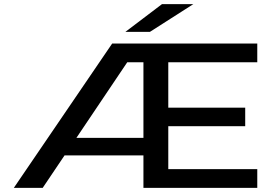

<svg xmlns="http://www.w3.org/2000/svg" viewBox="-20 -911 1340 931"><path d="M47 0 524 -700H1227.5V-609H796V-389H1169V-299H796V-91H1227.5V0H675.5V-157.5H293L187 0ZM675.5 -609H597L350.5 -242.5H675.5ZM707 -756.5H588L765.5 -891H917.5Z"/></svg>

Font: Trispace Expanded Medium
Style: Regular
Weight: 500
Width: 7
Designer: Tyler Finck
Foundry: Etcetera Type Company
Version: Version 1.210; ttfautohint (v1.8.3)